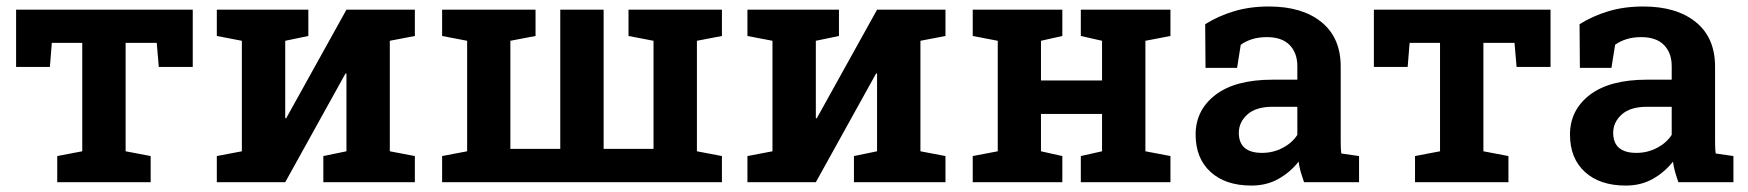

<svg xmlns="http://www.w3.org/2000/svg" viewBox="-20 -558 5352 588"><path d="M155.3 0V-80.1L231.9 -94.7V-426.8H138.7L132.8 -353H29.3V-528.3H570.3V-353H466.3L460 -426.8H364.7V-94.7L441.4 -80.1V0Z M644 0V-80.1L720.7 -94.7V-433.1L644 -447.8V-528.3H924.3V-447.8L853.5 -433.1V-196.3L856.4 -195.8L1041 -528.3H1250.5V-447.8L1173.8 -433.1V-94.7L1250.5 -80.1V0H970.2V-80.1L1041 -94.7V-332.5L1038.1 -333L853.5 0Z M1334 0V-80.1L1410.6 -94.7V-433.1L1334 -447.8V-528.3H1620.1V-447.8L1543 -433.1V-102.1H1695.8V-528.3H1828.6V-102.1H1981.4V-433.1L1904.8 -447.8V-528.3H2190.9V-447.8L2114.3 -433.1V-94.7L2190.9 -80.1V0Z M2269 0V-80.1L2345.7 -94.7V-433.1L2269 -447.8V-528.3H2549.3V-447.8L2478.5 -433.1V-196.3L2481.4 -195.8L2666 -528.3H2875.5V-447.8L2798.8 -433.1V-94.7L2875.5 -80.1V0H2595.2V-80.1L2666 -94.7V-332.5L2663.1 -333L2478.5 0Z M2959 0V-80.1L3035.6 -94.7V-433.1L2959 -447.8V-528.3H3233.4V-447.8L3168 -433.1V-311.5H3355V-433.1L3290 -447.8V-528.3H3564.5V-447.8L3487.8 -433.1V-94.7L3564.5 -80.1V0H3290V-80.1L3355 -94.7V-209H3168V-94.7L3233.4 -80.1V0Z M3812.5 10.3Q3732.9 10.3 3687.3 -31.5Q3641.6 -73.2 3641.6 -146Q3641.6 -220.7 3702.1 -267.3Q3762.7 -314 3877.9 -314H3953.1V-355.5Q3953.1 -396 3929.4 -420.2Q3905.8 -444.3 3859.9 -444.3Q3835 -444.3 3815.2 -438.2Q3795.4 -432.1 3779.8 -420.9L3768.6 -350.1H3671.9L3670.9 -483.9Q3710.4 -508.8 3758.8 -523.4Q3807.1 -538.1 3866.2 -538.1Q3968.3 -538.1 4027.1 -490.2Q4085.9 -442.4 4085.9 -354V-128.9Q4085.9 -118.2 4086.2 -107.9Q4086.4 -97.7 4087.9 -87.9L4142.1 -80.1V0H3973.6Q3968.3 -15.1 3963.6 -31Q3959 -46.9 3957 -63Q3931.2 -30.3 3895 -10Q3858.9 10.3 3812.5 10.3ZM3845.2 -89.8Q3878.9 -89.8 3908.2 -105.2Q3937.5 -120.6 3953.1 -145V-231H3877.4Q3826.2 -231 3800 -207.3Q3773.9 -183.6 3773.9 -151.4Q3773.9 -89.8 3845.2 -89.8Z M4313.5 0V-80.1L4390.1 -94.7V-426.8H4296.9L4291 -353H4187.5V-528.3H4728.5V-353H4624.5L4618.2 -426.8H4522.9V-94.7L4599.6 -80.1V0Z M4959 10.3Q4879.4 10.3 4833.7 -31.5Q4788.1 -73.2 4788.1 -146Q4788.1 -220.7 4848.6 -267.3Q4909.2 -314 5024.4 -314H5099.6V-355.5Q5099.6 -396 5075.9 -420.2Q5052.2 -444.3 5006.3 -444.3Q4981.4 -444.3 4961.7 -438.2Q4941.9 -432.1 4926.3 -420.9L4915 -350.1H4818.4L4817.4 -483.9Q4856.9 -508.8 4905.3 -523.4Q4953.6 -538.1 5012.7 -538.1Q5114.7 -538.1 5173.6 -490.2Q5232.4 -442.4 5232.4 -354V-128.9Q5232.4 -118.2 5232.7 -107.9Q5232.9 -97.7 5234.4 -87.9L5288.6 -80.1V0H5120.1Q5114.7 -15.1 5110.1 -31Q5105.5 -46.9 5103.5 -63Q5077.6 -30.3 5041.5 -10Q5005.4 10.3 4959 10.3ZM4991.7 -89.8Q5025.4 -89.8 5054.7 -105.2Q5084 -120.6 5099.6 -145V-231H5023.9Q4972.7 -231 4946.5 -207.3Q4920.4 -183.6 4920.4 -151.4Q4920.4 -89.8 4991.7 -89.8Z"/></svg>

Font: Roboto Slab SemiBold
Style: Regular
Weight: 600
Designer: Google
Version: Version 2.001; ttfautohint (v1.8.3)